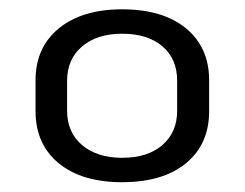

<svg xmlns="http://www.w3.org/2000/svg" viewBox="-20 -736 512 402"><path d="M235.6 -354.5Q151.3 -354.5 102.8 -394.3Q54.4 -434.1 54.4 -503.4V-567.6Q54.4 -636.9 103.3 -676.7Q152.2 -716.5 235.6 -716.5Q320.8 -716.5 369.4 -676.7Q417.9 -636.9 417.9 -567.6V-503.4Q417.9 -434.1 369.5 -394.3Q321.1 -354.5 235.6 -354.5ZM235.7 -405.6Q289.1 -405.6 320 -432.3Q350.9 -459 350.9 -504.1V-566.9Q350.9 -612.8 320 -639.1Q289.1 -665.4 235.6 -665.4Q183.1 -665.4 151.8 -638.7Q120.5 -612 120.5 -566.9V-504.1Q120.5 -459 151.8 -432.3Q183.2 -405.6 235.7 -405.6Z"/></svg>

Font: Pathway Extreme 8pt Thin
Style: Regular
Weight: 100
Designer: Eduardo Rodriguez Tunni
Foundry: Eduardo Rodriguez Tunni
Version: Version 1.000